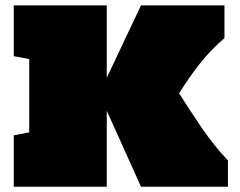

<svg xmlns="http://www.w3.org/2000/svg" viewBox="-20 -708 911 728"><path d="M32.2 0V-194.8L90.8 -206.1V-483.9L32.2 -495.1V-687.5H384.8V-413.1L514.6 -687.5H831.1V-563.5Q779.8 -520 737.3 -466.1Q694.8 -412.1 659.2 -354Q701.2 -287.6 746.3 -221.4Q791.5 -155.3 844.2 -99.6V0H514.6L384.8 -288.1V0Z"/></svg>

Font: Holtwood One SC
Style: Regular
Weight: 400
Designer: Vernon Adams
Foundry: Vernon Adams
Version: Version 1.100; ttfautohint (v1.8.4.7-5d5b)